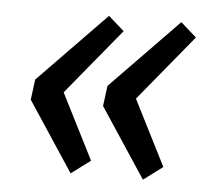

<svg xmlns="http://www.w3.org/2000/svg" viewBox="-39 -524 560 508"><g transform="rotate(5 241.0 -270.0)"><path d="M166 -58 44 -243 51 -297 231 -482 273 -445 129 -270 217 -96ZM358 -58 236 -243 243 -297 423 -482 465 -445 321 -270 409 -96Z"/></g></svg>

Font: Bitter Medium
Style: Italic
Weight: 500
Italic angle: -9°
Designer: Sol Matas, and Bitter project Authors
Foundry: Sol Matas
Version: Version 2.001